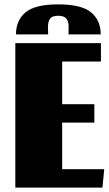

<svg xmlns="http://www.w3.org/2000/svg" viewBox="-20 -857 496 877"><path d="M264 -381H411V-297H264V-84H456L448 0H50V-660H441V-576H264ZM246 -837Q352 -837 396 -800.5Q440 -764 440 -700H293Q293 -707 293.5 -733Q294 -759 283 -772Q272 -785 246 -785Q218 -785 208.5 -771.5Q199 -758 199 -732L200 -700H53Q53 -764 96.5 -800.5Q140 -837 246 -837Z"/></svg>

Font: Sansita ExtraBold
Style: Regular
Weight: 800
Designer: Pablo Cosgaya
Foundry: Omnibus-Type
Version: Version 1.006